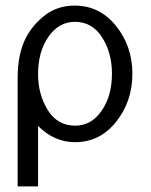

<svg xmlns="http://www.w3.org/2000/svg" viewBox="-20 -500 538 686"><path d="M43 166V-221Q43 -308 73 -366Q98 -413 142 -446.5Q186 -480 247 -480Q336 -480 394.5 -407.5Q453 -335 453 -236Q453 -138 395 -65Q337 8 248 8Q174 8 116 -50V166ZM116 -235Q116 -163 150.5 -107Q185 -51 249 -51Q306 -51 343 -104Q380 -157 380 -237Q380 -312 344.5 -367Q309 -422 248 -422Q190 -422 153 -368.5Q116 -315 116 -235Z"/></svg>

Font: Coval
Style: ExtraLight
Weight: 250
Foundry: Context Ltd
Version: Version 001.000